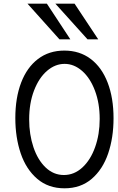

<svg xmlns="http://www.w3.org/2000/svg" viewBox="-20 -1009 640 1040"><path d="M63 -369.5Q63 -479 94.5 -561.5Q126 -644 185.8 -689.5Q245.5 -735 328.5 -735Q411.5 -735 471.5 -689.5Q531.5 -644 563.2 -561.2Q595 -478.5 595 -368.5Q595 -263.5 565.8 -177.5Q536.5 -91.5 476.8 -40.2Q417 11 329.5 11Q241.5 11 181.5 -40.5Q121.5 -92 92.2 -178.2Q63 -264.5 63 -369.5ZM520 -364.5Q520 -450 494.2 -518.2Q468.5 -586.5 424.8 -624.8Q381 -663 330 -663Q278.5 -663 234.5 -625Q190.5 -587 164.2 -518.2Q138 -449.5 138 -362Q138 -280.5 161.2 -211.5Q184.5 -142.5 227.2 -101.8Q270 -61 326 -61Q382 -61 426.2 -101.8Q470.5 -142.5 495.2 -212Q520 -281.5 520 -364.5ZM129 -989H234L361 -796H302ZM280 -989H384L512 -796H454Z"/></svg>

Font: JuliaMono Light
Style: Regular
Weight: 300
Monospace: yes
Designer: cormullion
Foundry: corm
Version: Version 0.054; ttfautohint (v1.8.4)